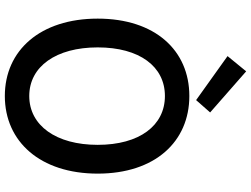

<svg xmlns="http://www.w3.org/2000/svg" viewBox="-142 -861 1038 794"><g transform="rotate(90 377.0 -464.0)"><path d="M377 35C566 35 698 -112 698 -349C698 -586 566 -728 377 -728C188 -728 57 -586 57 -349C57 -112 188 35 377 35ZM176 -349C176 -522 255 -627 377 -627C499 -627 579 -522 579 -349C579 -177 499 -66 377 -66C255 -66 176 -177 176 -349ZM212 -886 394 -756 445 -814 275 -963Z"/></g></svg>

Font: コーポレート・ロゴ ver3 Medium
Style: Regular
Weight: 500
Designer: [KANA_main] LOGOTYPE.JP [Source Han Sans] Ryoko NISHIZUKA 西塚涼子 (kana, bopomofo & ideographs); Paul D. Hunt (Latin, Greek
Version: Version 12.001;FEAKit 1.0